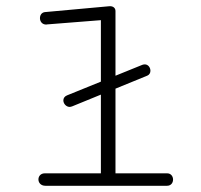

<svg xmlns="http://www.w3.org/2000/svg" viewBox="-20 -597 645 617"><path d="M437.5 -388.7 195.3 -290.5C187 -287.1 183.6 -280.8 183.6 -274.4C183.6 -264.2 192.4 -253.4 204.1 -253.4C206.5 -253.4 209.5 -254.4 212.4 -255.4L453.6 -354C460.4 -356.9 463.4 -363.3 463.4 -369.6C463.4 -379.9 456.1 -390.1 445.3 -390.1C442.9 -390.1 440.4 -389.6 437.5 -388.7ZM351.1 -561.5C351.1 -571.3 343.8 -577.1 333.5 -577.1C331.1 -577.1 329.6 -576.7 328.1 -576.7L124 -558.1C113.3 -556.6 108.4 -547.9 108.4 -538.6C108.4 -528.3 115.2 -518.1 128.4 -518.1C129.4 -518.1 130.4 -518.6 131.8 -518.6L304.2 -532.2V-40H124C110.4 -40 103.5 -30.3 103.5 -20.5C103.5 -10.3 110.8 0 126 0H516.6C529.8 0 536.1 -9.8 536.1 -20C536.1 -29.8 529.8 -40 517.1 -40H351.1Z"/></svg>

Font: Cutive Mono
Style: Regular
Weight: 400
Monospace: yes
Designer: Vernon Adams
Foundry: Vernon Adams
Version: Version 1.002